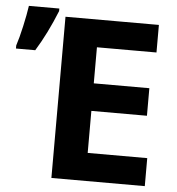

<svg xmlns="http://www.w3.org/2000/svg" viewBox="-169 -798 782 847"><g transform="rotate(5 222.0 -374.0)"><path d="M503.4 0H89.8V-713.9H503.4V-591.8H239.7V-432.1H485.8V-310.1H239.7V-124H503.4ZM-75.2 -747.6H59.6V-736.3Q19 -635.3 -30.3 -555.2H-115.7V-568.8Q-104.5 -602.5 -92.5 -656.2Q-80.6 -710 -75.2 -747.6Z"/></g></svg>

Font: Viking Open Sans
Style: Bold
Weight: 700
Foundry: Ascender Corporation
Version: Version 2.001